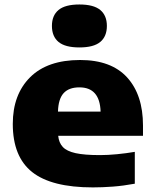

<svg xmlns="http://www.w3.org/2000/svg" viewBox="-20 -825 689 856"><path d="M394 10.5Q209.5 10.5 123.2 -58Q37 -126.5 37 -272.5Q37 -403.5 114.2 -480.5Q191.5 -557.5 337 -557.5Q476 -557.5 546.8 -479.8Q617.5 -402 617.5 -265.5V-219.5H239.5Q242.5 -188.5 260 -169.8Q277.5 -151 317 -142.2Q356.5 -133.5 426 -133.5Q461 -133.5 502 -137.5Q543 -141.5 581 -148V-6Q529.5 3.5 482.8 7Q436 10.5 394 10.5ZM334 -435.5Q287 -435.5 263.5 -409.5Q240 -383.5 238.5 -327.5H428.5Q425 -435.5 334 -435.5ZM334 -613.5Q270.5 -613.5 241 -638Q211.5 -662.5 211.5 -709.5Q211.5 -756 241 -780.5Q270.5 -805 334 -805Q397.5 -805 427 -780.5Q456.5 -756 456.5 -709.5Q456.5 -662.5 427 -638Q397.5 -613.5 334 -613.5Z"/></svg>

Font: Encode Sans Expanded Expanded ExtraBold
Style: Regular
Weight: 800
Width: 7
Designer: Multiple Designers
Foundry: Impallari Type
Version: Version 3.000; ttfautohint (v1.8.3) -l 8 -r 50 -G 200 -x 14 